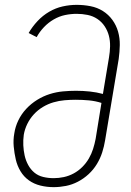

<svg xmlns="http://www.w3.org/2000/svg" viewBox="-20 -763 540 791"><path d="M201 8Q173 8 146.5 1.5Q120 -5 99 -20Q78 -35 64.5 -57.5Q51 -80 45 -106Q39 -132 36.5 -159.5Q34 -187 39 -214Q43 -241 55.5 -267Q68 -293 88 -314.5Q108 -336 133 -351.5Q158 -367 185 -375.5Q212 -384 239.5 -386.5Q267 -389 293 -389Q322 -389 350 -386Q378 -383 404 -376L429 -526Q433 -549 433.5 -572Q434 -595 428.5 -616Q423 -637 411 -655Q399 -673 381 -685Q363 -697 341 -701.5Q319 -706 296 -706Q272 -706 248 -701Q224 -696 201.5 -683Q179 -670 161 -651Q143 -632 131 -610L98 -627Q113 -653 134.5 -676Q156 -699 182.5 -714.5Q209 -730 238 -736.5Q267 -743 296 -743Q325 -743 353 -737.5Q381 -732 404 -717.5Q427 -703 443 -681Q459 -659 466.5 -632.5Q474 -606 473.5 -577.5Q473 -549 469 -520L413 -185Q409 -160 401 -135Q393 -110 379 -87Q365 -64 345 -45.5Q325 -27 301 -14.5Q277 -2 251.5 3Q226 8 201 8ZM201 -29Q222 -29 243 -33.5Q264 -38 283.5 -48.5Q303 -59 319 -75Q335 -91 346 -110Q357 -129 363.5 -149.5Q370 -170 374 -191L398 -339Q373 -347 346 -349.5Q319 -352 291 -352Q269 -352 246 -350Q223 -348 200.5 -341.5Q178 -335 157 -322.5Q136 -310 119.5 -292Q103 -274 92.5 -252.5Q82 -231 78 -208Q75 -186 76 -164.5Q77 -143 81.5 -122.5Q86 -102 96 -83.5Q106 -65 121.5 -52Q137 -39 158 -34Q179 -29 201 -29Z"/></svg>

Font: Iosevka SS04 Extralight
Style: Italic
Weight: 200
Italic angle: -9°
Monospace: yes
Designer: Belleve Invis
Foundry: Belleve Invis
Version: Version 19.0.0; ttfautohint (v1.8.4)